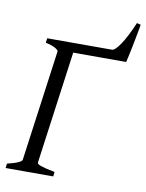

<svg xmlns="http://www.w3.org/2000/svg" viewBox="-85 -814 665 875"><g transform="rotate(10 247.5 -377.0)"><path d="M2.4 0 4.9 -21Q35.6 -27.8 53.7 -35.9Q71.8 -43.9 72.8 -50.8L143.1 -564Q144 -569.8 129.2 -578.6Q114.3 -587.4 83.5 -594.2L86.4 -615.2H386.2Q399.9 -615.2 424.3 -651.4Q448.7 -687.5 477.1 -754.4L495.1 -750Q494.1 -743.2 491.7 -729.5Q489.3 -715.8 485.8 -698.2Q482.4 -680.7 478.8 -661.6Q475.1 -642.6 471.4 -625Q467.8 -607.4 464.6 -593.3Q461.4 -579.1 459.5 -571.3H214.4L143.1 -50.8Q142.6 -47.4 145.8 -44.2Q148.9 -41 158 -37.6Q167 -34.2 183.1 -30Q199.2 -25.9 225.1 -21L222.7 0Z"/></g></svg>

Font: Gentium Plus Cyr
Style: Italic
Weight: 400
Italic angle: -8°
Designer: J. Victor Gaultney, Annie Olsen, Iska Routamaa, Becca Hirsbrunner
Foundry: SIL International
Version: Version 5.000